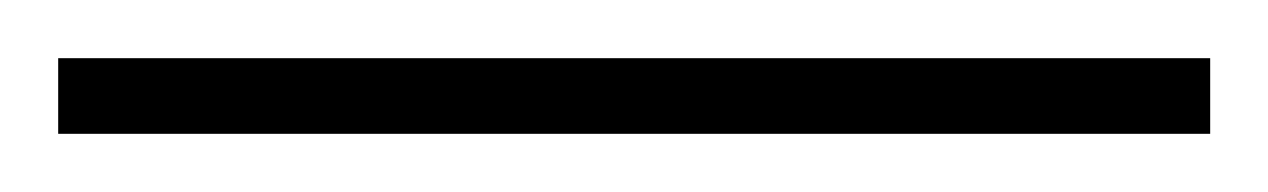

<svg xmlns="http://www.w3.org/2000/svg" viewBox="-22 71 436 66"><path d="M394 117V91H-2V117Z"/></svg>

Font: Noto Sans Arabic ExtCond Thin
Style: Regular
Weight: 100
Width: 2
Designer: Monotype Design Team, Nadine Chahine, Nizar Qandah and Khaled Hosny
Foundry: Monotype Imaging Inc.
Version: Version 2.012